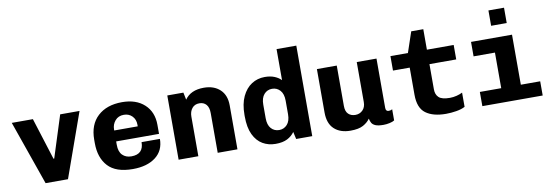

<svg xmlns="http://www.w3.org/2000/svg" viewBox="-56 -1112 4311 1504"><g transform="rotate(-10 2100.0 -360.0)"><path d="M210 0 31 -511H199L304 -178H310L416 -511H570L388 0Z M903 10Q769 10 706.5 -57.5Q644 -125 644 -242V-269Q644 -389 715.5 -455Q787 -521 909 -521Q1021 -521 1086.5 -460.5Q1152 -400 1152 -298V-226H811V-199Q811 -144 838 -117Q865 -90 909 -90Q1006 -90 1006 -186H1152Q1152 -93 1084.5 -41.5Q1017 10 903 10ZM811 -313H998V-326Q998 -368 972 -394.5Q946 -421 906 -421Q862 -421 836.5 -391Q811 -361 811 -321Z M1268 0V-511H1396L1408 -453Q1455 -521 1559 -521Q1640 -521 1688 -476Q1736 -431 1736 -350V0H1579V-317Q1579 -361 1559 -384Q1539 -407 1504 -407Q1467 -407 1446 -381Q1425 -355 1425 -315V0Z M2039 10Q1982 10 1936.5 -16.5Q1891 -43 1864 -99Q1837 -155 1837 -244V-255Q1837 -343 1865 -402Q1893 -461 1939.5 -491Q1986 -521 2044 -521Q2089 -521 2121.5 -507.5Q2154 -494 2174 -473V-720H2331V0H2203L2190 -58Q2168 -27 2132 -8.5Q2096 10 2039 10ZM2085 -92Q2123 -92 2148.5 -120Q2174 -148 2174 -202V-310Q2174 -364 2148.5 -392Q2123 -420 2085 -420Q2046 -420 2021 -391.5Q1996 -363 1996 -310V-202Q1996 -148 2021 -120Q2046 -92 2085 -92Z M2634 10Q2553 10 2505.5 -34Q2458 -78 2458 -166V-511H2616V-190Q2616 -146 2637.5 -125.5Q2659 -105 2693 -105Q2728 -105 2751.5 -128.5Q2775 -152 2775 -193V-511H2932V-119Q2932 -91 2955 -91Q2962 -91 2969 -92.5Q2976 -94 2984 -99V-10Q2971 -1 2945.5 4.5Q2920 10 2897 10Q2855 10 2833.5 1Q2812 -8 2803.5 -23Q2795 -38 2791 -58Q2772 -30 2736 -10Q2700 10 2634 10Z M3394 10Q3291 10 3233.5 -32.5Q3176 -75 3176 -180V-396H3043V-511H3182L3237 -674H3333V-511H3546V-396H3333V-195Q3333 -154 3357.5 -131Q3382 -108 3445 -108Q3473 -108 3500 -115Q3527 -122 3546 -132V-19Q3519 -4 3476.5 3Q3434 10 3394 10Z M3684 0V-113H3854V-396H3684V-511H4010V-113H4164V0ZM3861 -608V-730H3985V-608Z"/></g></svg>

Font: Chivo Mono
Style: Bold
Weight: 700
Monospace: yes
Designer: Hector Gatti
Foundry: Omnibus-Type
Version: Version 1.008; ttfautohint (v1.8.4.7-5d5b)